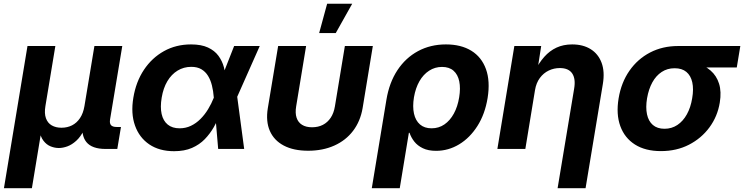

<svg xmlns="http://www.w3.org/2000/svg" viewBox="-40 -775 3872 999"><path d="M-19.5 204.1 103 -535.6H248L196.3 -223.1Q189.9 -185.1 199 -159.9Q208 -134.8 229.2 -122.6Q250.5 -110.4 279.8 -110.4Q310.1 -110.4 334.7 -122.8Q359.4 -135.3 376.2 -160.4Q393.1 -185.5 399.4 -223.1L451.2 -535.6H596.2L532.7 -153.8Q529.3 -133.3 537.6 -123.8Q545.9 -114.3 567.4 -114.3H589.4L570.3 0H509.3Q438.5 0 409.4 -35.9Q380.4 -71.8 391.6 -139.6L399.9 -189H423.8Q415 -134.3 397.2 -98.6Q379.4 -63 356.7 -42.5Q334 -22 310.5 -13.4Q287.1 -4.9 266.1 -4.9Q244.6 -4.9 223.4 -13.4Q202.1 -22 186.3 -42.5Q170.4 -63 164.3 -98.6Q158.2 -134.3 167 -189H190.9L126 204.1Z M865.7 11.7Q789.1 11.7 736.8 -23.7Q684.6 -59.1 662.4 -121.8Q640.1 -184.6 653.8 -266.6Q667.5 -349.6 709 -411.9Q750.5 -474.1 813.2 -509Q876 -543.9 954.1 -543.9Q1007.3 -543.9 1042 -527.8Q1076.7 -511.7 1096.4 -484.9Q1116.2 -458 1125 -425.3Q1133.8 -392.6 1136.2 -359.9H1176.8L1193.8 -274.9L1230.5 0H1095.2L1072.3 -269Q1069.8 -301.8 1062.7 -330.3Q1055.7 -358.9 1042.2 -380.6Q1028.8 -402.3 1007.6 -414.8Q986.3 -427.2 955.1 -427.2Q916 -427.2 884 -407.7Q852.1 -388.2 830.8 -352.5Q809.6 -316.9 801.3 -267.1Q793 -217.8 801 -181.9Q809.1 -146 832.8 -126.7Q856.4 -107.4 894.5 -107.4Q926.3 -107.4 953.4 -120.4Q980.5 -133.3 1002.9 -155.8Q1025.4 -178.2 1042.7 -206.8Q1060.1 -235.4 1072.3 -266.1L1178.2 -535.6H1311.5L1191.9 -266.1L1146.5 -181.2H1106.4Q1091.8 -147.5 1072.5 -113.5Q1053.2 -79.6 1025.6 -51Q998 -22.5 959 -5.4Q919.9 11.7 865.7 11.7Z M1563.5 9.3Q1487.3 9.3 1436.5 -17.6Q1385.7 -44.4 1364 -94Q1342.3 -143.6 1353.5 -212.4L1407.2 -535.6H1552.7L1501 -221.7Q1495.1 -186.5 1503.2 -162.4Q1511.2 -138.2 1531.7 -125.5Q1552.2 -112.8 1583.5 -112.8Q1615.7 -112.8 1640.1 -125.5Q1664.6 -138.2 1680.7 -162.4Q1696.8 -186.5 1702.6 -221.7L1754.4 -535.6H1899.9L1846.7 -212.4Q1835 -144 1797.1 -94.2Q1759.3 -44.4 1699.5 -17.6Q1639.6 9.3 1563.5 9.3ZM1620.6 -603 1662.1 -755.4H1792.5L1707 -603Z M1894.5 204.1 1970.7 -256.8Q1985.4 -345.2 2027.8 -409.7Q2070.3 -474.1 2135 -509Q2199.7 -543.9 2280.3 -543.9Q2358.9 -543.9 2412.4 -511Q2465.8 -478 2488.5 -415.5Q2511.2 -353 2497.1 -265.1Q2483.4 -181.2 2444.1 -119.4Q2404.8 -57.6 2348.9 -23.9Q2293 9.8 2229 9.8Q2188 9.8 2160.2 -3.7Q2132.3 -17.1 2115.7 -38.3Q2099.1 -59.6 2090.8 -84H2087.4L2040 204.1ZM2205.6 -107.4Q2243.2 -107.4 2272.5 -127.7Q2301.8 -147.9 2321.5 -184.1Q2341.3 -220.2 2349.1 -268.6Q2356.9 -315.9 2349.6 -351.6Q2342.3 -387.2 2319.8 -407Q2297.4 -426.8 2259.8 -426.8Q2223.1 -426.8 2192.9 -407.2Q2162.6 -387.7 2142.3 -352.3Q2122.1 -316.9 2113.8 -268.6Q2106 -220.2 2114 -183.8Q2122.1 -147.5 2145.3 -127.4Q2168.5 -107.4 2205.6 -107.4Z M2743.7 -306.2 2693.4 0H2547.9L2636.2 -535.6H2775.9L2754.9 -400.4L2740.7 -401.4Q2763.7 -447.3 2791.7 -479Q2819.8 -510.7 2855.7 -527.3Q2891.6 -543.9 2937 -543.9Q2993.7 -543.9 3033.2 -519.3Q3072.8 -494.6 3090.1 -448.5Q3107.4 -402.3 3096.7 -337.9L3006.8 204.1H2861.3L2947.3 -313.5Q2956.1 -364.7 2937.3 -392.8Q2918.5 -420.9 2872.6 -420.9Q2842.3 -420.9 2815.2 -408Q2788.1 -395 2769 -369.4Q2750 -343.8 2743.7 -306.2Z M3398.9 11.2Q3317.9 11.2 3263.9 -22.9Q3210 -57.1 3187.5 -118.9Q3165 -180.7 3178.7 -263.2Q3192.4 -345.7 3235.1 -407Q3277.8 -468.3 3342.8 -502Q3407.7 -535.6 3488.8 -535.6H3812L3793.5 -423.8H3562.5L3469.7 -419.9Q3432.1 -419.9 3402.8 -400.6Q3373.5 -381.3 3354.2 -346.4Q3335 -311.5 3326.7 -263.7Q3318.8 -216.3 3326.4 -180.4Q3334 -144.5 3356.9 -124.8Q3379.9 -105 3417.5 -105Q3455.1 -105 3484.6 -124.8Q3514.2 -144.5 3533.9 -180.2Q3553.7 -215.8 3561.5 -263.7Q3569.8 -311.5 3562 -346.7Q3554.2 -381.8 3531.2 -400.9Q3508.3 -419.9 3470.7 -419.9L3477.1 -460.9Q3533.7 -460.9 3579.8 -448Q3626 -435.1 3657.2 -408Q3688.5 -380.9 3701.4 -339.4Q3714.4 -297.9 3705.1 -241.2Q3693.4 -169.4 3651.4 -112.3Q3609.4 -55.2 3544.7 -22Q3480 11.2 3398.9 11.2Z"/></svg>

Font: Inter 20pt
Style: Bold Italic
Weight: 700
Italic angle: -9.3988°
Version: Version 4.001;git-66647c0bb